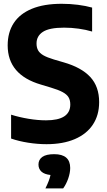

<svg xmlns="http://www.w3.org/2000/svg" viewBox="-20 -770 578 1038"><path d="M40 -21V-150Q85 -136 134.5 -127.8Q184 -119.5 229 -119.5Q360 -119.5 360 -205Q360 -228.5 350.5 -244.2Q341 -260 318.2 -272.2Q295.5 -284.5 255 -296.5L202 -312.5Q21.5 -365 21.5 -524.5Q21.5 -595 54.2 -645.2Q87 -695.5 152.2 -722.5Q217.5 -749.5 313.5 -749.5Q359 -749.5 401.5 -744Q444 -738.5 478 -729V-599.5Q444.5 -609.5 405.2 -615Q366 -620.5 326.5 -620.5Q247 -620.5 212.2 -598Q177.5 -575.5 177.5 -535Q177.5 -513 186 -497.8Q194.5 -482.5 214.5 -471Q234.5 -459.5 271 -448.5L324 -433Q420 -405.5 468 -353.8Q516 -302 516 -218Q516 -147.5 482.2 -96.5Q448.5 -45.5 384.5 -18Q320.5 9.5 231.5 9.5Q183.5 9.5 132.5 1.5Q81.5 -6.5 40 -21ZM359.5 138Q359.5 164.5 348.8 195.2Q338 226 321.5 248.5H225.5Q247.5 204.5 253 176Q220 172.5 204 157.8Q188 143 188 119.5Q188 93 209 78.2Q230 63.5 273 63.5Q359.5 63.5 359.5 138Z"/></svg>

Font: Encode Sans Semi Condensed
Style: Bold
Weight: 700
Width: 4
Designer: Multiple Designers
Foundry: Impallari Type
Version: Version 2.000